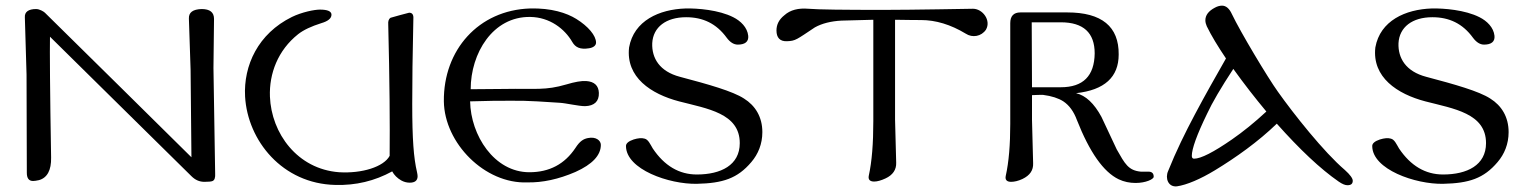

<svg xmlns="http://www.w3.org/2000/svg" viewBox="-20 -640 5400 680"><path d="M736 -399 738 -573C738 -596 724 -608 694 -608C663 -607 648 -596 649 -574L655 -393L658 -83L415 -323L139 -595C135 -599 120 -608 108 -608C81 -608 67 -598 68 -579L74 -376L75 -28C75 -9 82 1 97 1C102 1 109 0 118 -2C147 -10 162 -37 161 -82C157 -316 156 -461 157 -510L377 -293L658 -16C671 -3 686 4 704 4C719 4 729 3 733 1C740 -2 743 -11 742 -26Z M1457 -30C1445 -81 1440 -147 1440 -272C1440 -348 1441 -445 1444 -574C1445 -588 1440 -595 1429 -595C1429 -595 1364 -578 1363 -577C1357 -573 1354 -565 1355 -554C1360 -355 1361 -200 1360 -88C1339 -49 1262 -25 1181 -30C1033 -41 941 -168 936 -298C933 -379 964 -462 1036 -519C1055 -534 1083 -547 1118 -558C1142 -565 1154 -575 1154 -588C1154 -600 1140 -606 1113 -606C1093 -606 1049 -597 1014 -580C894 -521 842 -408 848 -298C857 -142 980 11 1168 15C1240 17 1307 1 1369 -33C1376 -20 1387 -9 1401 -1C1410 4 1420 7 1431 7C1450 7 1459 -1 1459 -16C1459 -20 1458 -25 1457 -30Z M1848 6C1901 7 1958 -5 2018 -31C2078 -58 2108 -90 2108 -127C2108 -142 2091 -157 2062 -151C2047 -148 2034 -141 2018 -116C1980 -59 1926 -30 1855 -30C1730 -30 1647 -161 1645 -281L1729 -283C1842 -283 1826 -285 1962 -276C1983 -275 2029 -264 2052 -264C2085 -265 2102 -281 2101 -311C2100 -337 2085 -351 2056 -353C2039 -354 2016 -350 1986 -341C1911 -319 1878 -327 1766 -325L1647 -324C1647 -451 1725 -582 1858 -580C1927 -579 1980 -538 2007 -491C2018 -472 2035 -464 2066 -469C2080 -471 2091 -478 2091 -489C2091 -514 2063 -547 2021 -573C1987 -594 1933 -612 1857 -610C1675 -604 1550 -463 1552 -281C1554 -133 1697 12 1848 6Z M2641 -66C2665 -94 2680 -130 2680 -172C2680 -226 2655 -266 2615 -291C2575 -317 2490 -341 2388 -368C2316 -387 2288 -434 2290 -487C2293 -544 2339 -579 2410 -579C2469 -579 2517 -557 2554 -506C2566 -490 2579 -482 2593 -482C2618 -482 2632 -492 2630 -513C2627 -543 2603 -566 2577 -579C2526 -605 2450 -611 2408 -610C2315 -607 2225 -567 2208 -472C2196 -366 2286 -307 2385 -281C2485 -255 2600 -239 2600 -133C2600 -55 2533 -22 2448 -22C2385 -22 2333 -53 2292 -114C2283 -129 2276 -146 2263 -149C2253 -152 2240 -151 2224 -146C2206 -140 2197 -132 2197 -123C2197 -40 2350 13 2448 11C2540 9 2592 -8 2641 -66Z M3472 -535C3491 -568 3460 -609 3426 -609C3419 -609 3378 -608 3304 -607C3231 -606 3166 -605 3110 -605C2967 -605 2878 -606 2843 -609C2808 -612 2779 -605 2758 -586C2739 -571 2730 -553 2730 -532C2730 -507 2742 -493 2767 -494C2798 -495 2801 -500 2866 -543C2891 -557 2923 -565 2960 -567L3073 -570V-211C3073 -132 3068 -68 3057 -18C3054 -4 3061 3 3076 3C3087 3 3101 -1 3116 -8C3142 -20 3155 -39 3154 -64L3150 -216V-570C3203 -569 3233 -569 3242 -569C3294 -569 3347 -553 3400 -521C3424 -505 3456 -511 3472 -535Z M4066 -14C4066 -25 4061 -31 4050 -32H4021C3976 -36 3964 -60 3935 -111L3881 -226C3855 -274 3825 -302 3791 -310C3892 -321 3942 -367 3942 -447C3943 -546 3882 -596 3760 -596H3594C3570 -596 3558 -583 3558 -558V-201C3558 -128 3553 -66 3542 -17C3539 -3 3546 4 3561 4C3572 4 3586 1 3601 -6C3628 -19 3640 -37 3639 -62L3635 -215V-303C3650 -304 3663 -304 3674 -304C3705 -300 3729 -292 3746 -281C3767 -267 3783 -245 3794 -215C3839 -101 3888 -31 3942 -5C3961 4 3981 8 4002 8C4037 8 4066 -5 4066 -14ZM3857 -451C3856 -371 3816 -331 3737 -331H3635L3634 -561H3737C3817 -561 3857 -524 3857 -451Z M4752 16C4765 16 4771 11 4771 0C4771 -8 4762 -21 4743 -38C4669 -101 4562 -236 4506 -315C4470 -365 4373 -527 4343 -590C4334 -610 4322 -620 4308 -620C4301 -620 4292 -618 4283 -613C4260 -601 4249 -586 4249 -568C4249 -561 4251 -554 4254 -547C4270 -514 4293 -476 4322 -433C4285 -368 4248 -303 4212 -235C4178 -171 4145 -104 4117 -34C4106 -9 4117 23 4148 20C4183 15 4232 -6 4283 -37C4357 -82 4436 -138 4502 -202C4583 -111 4656 -42 4721 3C4734 12 4744 16 4752 16ZM4465 -245C4423 -206 4382 -173 4343 -146C4278 -101 4233 -78 4209 -78C4204 -78 4201 -81 4201 -88C4201 -113 4219 -163 4255 -237C4273 -276 4304 -329 4348 -396C4386 -343 4425 -293 4465 -245Z M5284 -66C5308 -94 5323 -130 5323 -172C5323 -226 5298 -266 5258 -291C5218 -317 5133 -341 5031 -368C4959 -387 4931 -434 4933 -487C4936 -544 4982 -579 5053 -579C5112 -579 5160 -557 5197 -506C5209 -490 5222 -482 5236 -482C5261 -482 5275 -492 5273 -513C5270 -543 5246 -566 5220 -579C5169 -605 5093 -611 5051 -610C4958 -607 4868 -567 4851 -472C4839 -366 4929 -307 5028 -281C5128 -255 5243 -239 5243 -133C5243 -55 5176 -22 5091 -22C5028 -22 4976 -53 4935 -114C4926 -129 4919 -146 4906 -149C4896 -152 4883 -151 4867 -146C4849 -140 4840 -132 4840 -123C4840 -40 4993 13 5091 11C5183 9 5235 -8 5284 -66Z"/></svg>

Font: GFS Ignacio
Style: Regular
Weight: 400
Designer: George D. Matthiopoulos
Foundry: George D. Matthiopoulos
Version: Version 1.000